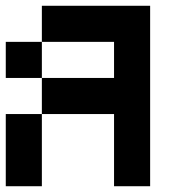

<svg xmlns="http://www.w3.org/2000/svg" viewBox="-20 -645 665 665"><path d="M0 -375V-500H125V-375H375V-500H125V-625H500V0H375V-250H125V-375ZM125 0H0V-250H125Z"/></svg>

Font: Tiny5
Style: Regular
Weight: 400
Designer: Stefan Schmidt
Foundry: Made with Bits'n'Picas by Kreative Software
Version: Version 1.002; ttfautohint (v1.8.4.7-5d5b)